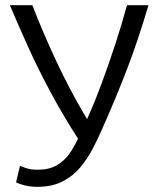

<svg xmlns="http://www.w3.org/2000/svg" viewBox="-20 -713 603 741"><path d="M124 8Q97 8 75.5 2.5Q54 -3 42 -9L57 -73Q66 -69 83 -63.5Q100 -58 125 -58Q169 -58 198 -74.5Q227 -91 246.5 -118Q266 -145 281 -178Q221 -271 171.5 -364Q122 -457 84 -542Q46 -627 18 -693H105Q139 -603 192.5 -487Q246 -371 316 -253Q344 -315 372 -390.5Q400 -466 425.5 -544Q451 -622 470 -693H553Q512 -554 468.5 -441.5Q425 -329 375 -217Q358 -177 337 -137.5Q316 -98 288 -65Q260 -32 220 -12Q180 8 124 8Z"/></svg>

Font: Ubuntu Sans
Style: Regular
Weight: 400
Designer: Dalton Maag Ltd
Foundry: Dalton Maag Ltd
Version: Version 1.006; ttfautohint (v1.8.4.7-5d5b)